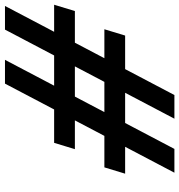

<svg xmlns="http://www.w3.org/2000/svg" viewBox="6 -744 738 791"><g transform="rotate(-90 375.5 -349.0)"><path d="M524 -698 157 0H59L426 -698ZM746 -698 379 0H281.5L648.5 -698ZM725 -410H156L182 -495.5H751ZM624 -203H55L81 -288.5H650Z"/></g></svg>

Font: Newsreader 9pt ExtraBold
Style: Italic
Weight: 800
Italic angle: -17°
Designer: Hugues Gentile
Foundry: Production Type
Version: Version 1.003